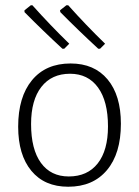

<svg xmlns="http://www.w3.org/2000/svg" viewBox="-20 -703 529 729"><path d="M243 -537 224 -518H217Q139 -590 73 -657V-664L97 -683H103Q170 -608 243 -537ZM379 -537 360 -518H353Q275 -590 209 -657L208 -664L232 -683H239Q306 -608 379 -537ZM248 -462Q338 -462 388.5 -401.5Q439 -341 439 -233Q439 -120 386 -57Q333 6 239 6Q149 6 99 -54.5Q49 -115 49 -222Q49 -335 101.5 -398.5Q154 -462 248 -462ZM246 -423Q176 -423 137 -373Q98 -323 98 -232Q98 -136 135.5 -84.5Q173 -33 241 -33Q312 -33 351 -82.5Q390 -132 390 -223Q390 -319 352 -371Q314 -423 246 -423Z"/></svg>

Font: Alegreya Sans Light
Style: Regular
Weight: 300
Designer: Juan Pablo del Peral
Foundry: Huerta Tipografica
Version: Version 2.007